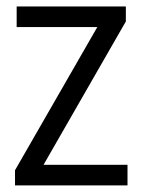

<svg xmlns="http://www.w3.org/2000/svg" viewBox="-20 -562 428 582"><path d="M25.5 0V-46L275 -480H30.5V-542.5H361.5V-497L112 -62.5H366.5V0Z"/></svg>

Font: Encode Sans Condensed Condensed
Style: Regular
Weight: 400
Width: 3
Designer: Multiple Designers
Foundry: Impallari Type
Version: Version 3.000; ttfautohint (v1.8.3) -l 8 -r 50 -G 200 -x 14 